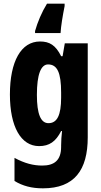

<svg xmlns="http://www.w3.org/2000/svg" viewBox="-20 -786 551 1046"><path d="M332 -753V-766H236C207 -719 185 -666 171 -617V-606H310C312 -644 321 -697 332 -753ZM198 -560C95 -560 34 -452 34 -271C34 -96 94 10 193 10C249 10 284 -15 313 -72H318C315 -49 313 -16 313 6V14C313 89 274 116 210 116C162 116 114 104 59 74V200C104 227 152 240 214 240C385 240 458 141 458 -38V-550H333L321 -480H313C283 -540 250 -560 198 -560ZM242 -435C292 -435 313 -390 313 -282V-254C313 -158 291 -115 244 -115C202 -115 181 -165 181 -269C181 -381 203 -435 242 -435Z"/></svg>

Font: Noto Sans Armenian ExtraCondensed ExtraBold
Style: Regular
Weight: 800
Width: 2
Designer: Monotype Design Team
Foundry: Monotype Imaging Inc.
Version: Version 2.008